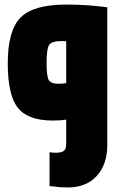

<svg xmlns="http://www.w3.org/2000/svg" viewBox="-20 -659 529 841"><path d="M450 -627V-25Q450 62 403.5 112Q357 162 278 162Q260 162 245 161Q230 160 197 156V8Q204 9 211 9.5Q218 10 225 10Q251 10 260.5 1Q270 -8 270 -30V-135Q258 -133 243.5 -132Q229 -131 211 -131Q102 -131 58 -187Q14 -243 14 -382Q14 -526 70.5 -582.5Q127 -639 270 -639Q315 -639 360.5 -636Q406 -633 450 -627ZM246 -479Q205 -479 194.5 -461Q184 -443 184 -383Q184 -325 193.5 -308.5Q203 -292 238 -292Q246 -292 254 -293Q262 -294 270 -295V-478Q266 -479 261.5 -479Q257 -479 246 -479Z"/></svg>

Font: Blinker ExtraBold
Style: Regular
Weight: 800
Designer: Juergen Huber
Foundry: supertype
Version: Version 1.017;hotconv 1.0.117;makeotfexe 2.5.65602